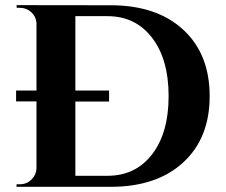

<svg xmlns="http://www.w3.org/2000/svg" viewBox="-20 -720 872 740"><path d="M43.9 -700.2 406.7 -699.7Q584 -699.7 686 -605.7Q788.1 -511.7 788.1 -349.6Q788.1 -187.5 686 -93.8Q584 0 406.7 0H43.5L43.9 -9.8H56.6Q83 -9.8 101.6 -28.3Q120.1 -46.9 120.6 -72.8V-329.1H42V-371.1H120.6V-632.8Q118.2 -657.2 99.9 -673.6Q81.5 -689.9 56.6 -689.9H44.4ZM270.5 -328.6V-42.5H394.5Q502.4 -42.5 566.2 -125.2Q629.9 -208 629.9 -349.6Q629.9 -491.7 565.9 -574.7Q502 -657.7 394.5 -657.7H270.5V-371.1H400.4V-328.6Z"/></svg>

Font: Cinzel Decorative Bold
Style: Regular
Weight: 700
Designer: Natanael Gama
Version: Version 1.001;PS 001.001;hotconv 1.0.56;makeotf.lib2.0.21325